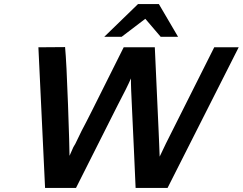

<svg xmlns="http://www.w3.org/2000/svg" viewBox="-20 -929 1201 950"><path d="M496 -747 663 -909H766L861 -747H775L699 -836L582 -747ZM170 -695 302 -696Q309 -623 316.5 -411.5Q324 -200 324 -158Q324 -159 343 -201Q346 -206 353 -218Q388 -292 406 -324L435 -381L592 -695H746L765 -277Q766 -256 767.5 -218Q769 -180 770 -154Q794 -205 801 -219L1040 -695H1161L809 1H651Q648 -65 642.5 -191Q637 -317 634 -373Q627 -508 628 -541Q609 -497 561 -406L356 1H203Z"/></svg>

Font: Coval
Style: ExtraBold Italic
Weight: 800
Foundry: Context Ltd
Version: Version 001.000